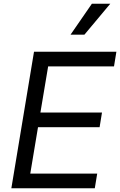

<svg xmlns="http://www.w3.org/2000/svg" viewBox="-20 -1003 640 1023"><path d="M429.7 -818.2 567.5 -983H469.5L355.8 -818.2ZM485.1 0 497.9 -78.1H141.3L182.5 -325.3H510.7L523.4 -403.4H195.3L236.5 -649.1H587.4L600.1 -727.3H161.2L40.5 0Z"/></svg>

Font: Riot Sans 2.0
Style: Italic
Weight: 400
Italic angle: -9.39999°
Designer: Rasmus Andersson
Foundry: rsms
Version: Version 3.006;hotconv 1.0.109;makeotfexe 2.5.65596